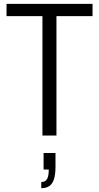

<svg xmlns="http://www.w3.org/2000/svg" viewBox="-20 -706 516 1000"><path d="M201 0V-622H14V-686H462V-622H274V0ZM195 274V242Q216 242 225 226.5Q234 211 234 177H207V91H269V163Q269 203 261 227.5Q253 252 237 263Q221 274 195 274Z"/></svg>

Font: Archivo Condensed Light
Style: Regular
Weight: 300
Width: 3
Designer: Hector Gatti
Foundry: Omnibus-Type
Version: Version 2.001